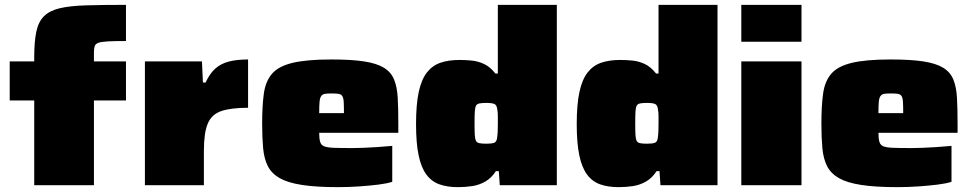

<svg xmlns="http://www.w3.org/2000/svg" viewBox="-20 -763 4005 791"><path d="M121 0V-349H20V-510H121V-527Q121 -591 129.5 -632Q138 -673 161 -696Q184 -719 226 -729Q268 -739 335 -741Q402 -743 499 -743V-594Q451 -594 424 -592.5Q397 -591 385 -586.5Q373 -582 370 -572.5Q367 -563 367 -546V-510H499V-349H367V0Z M577 0V-510H812L816 -423H827Q844 -460 867 -480.5Q890 -501 923 -509.5Q956 -518 1002 -518V-319Q932 -319 892 -305.5Q852 -292 836 -254Q820 -216 820 -142V0Z M1373 8Q1283 8 1224.5 -1Q1166 -10 1132.5 -29Q1099 -48 1083.5 -78.5Q1068 -109 1064 -152.5Q1060 -196 1060 -254Q1060 -327 1067 -377.5Q1074 -428 1100.5 -459Q1127 -490 1185 -504Q1243 -518 1345 -518Q1428 -518 1480 -510Q1532 -502 1561.5 -484Q1591 -466 1603.5 -435.5Q1616 -405 1618.5 -360.5Q1621 -316 1621 -254V-216H1295Q1295 -192 1299 -178.5Q1303 -165 1316 -160Q1329 -155 1356.5 -154Q1384 -153 1431 -153Q1450 -153 1476.5 -154Q1503 -155 1533.5 -157Q1564 -159 1596 -162V-14Q1575 -7 1539 -2.5Q1503 2 1459.5 5Q1416 8 1373 8ZM1397 -277V-297Q1397 -327 1396 -343.5Q1395 -360 1390 -367.5Q1385 -375 1374.5 -376.5Q1364 -378 1345 -378Q1329 -378 1319 -376.5Q1309 -375 1303.5 -367.5Q1298 -360 1296.5 -343.5Q1295 -327 1295 -297H1417Z M1867 8Q1823 8 1790.5 -3.5Q1758 -15 1736.5 -44Q1715 -73 1704.5 -123.5Q1694 -174 1694 -252Q1694 -332 1705 -383.5Q1716 -435 1738.5 -464Q1761 -493 1794.5 -504.5Q1828 -516 1873 -516Q1898 -516 1923.5 -513.5Q1949 -511 1974 -499.5Q1999 -488 2021 -460H2031V-743H2274V0H2039L2035 -58H2023Q2005 -30 1980 -15.5Q1955 -1 1926.5 3.5Q1898 8 1867 8ZM1984 -171Q2007 -171 2016.5 -175Q2026 -179 2028 -195Q2030 -209 2030.5 -222.5Q2031 -236 2031 -255Q2031 -272 2031 -285.5Q2031 -299 2029 -310Q2027 -330 2017 -334.5Q2007 -339 1984 -339Q1966 -339 1955.5 -337Q1945 -335 1941 -327.5Q1937 -320 1936 -302.5Q1935 -285 1935 -255Q1935 -225 1936 -207.5Q1937 -190 1941 -182.5Q1945 -175 1955.5 -173Q1966 -171 1984 -171Z M2529 8Q2485 8 2452.5 -3.5Q2420 -15 2398.5 -44Q2377 -73 2366.5 -123.5Q2356 -174 2356 -252Q2356 -332 2367 -383.5Q2378 -435 2400.5 -464Q2423 -493 2456.5 -504.5Q2490 -516 2535 -516Q2560 -516 2585.5 -513.5Q2611 -511 2636 -499.5Q2661 -488 2683 -460H2693V-743H2936V0H2701L2697 -58H2685Q2667 -30 2642 -15.5Q2617 -1 2588.5 3.5Q2560 8 2529 8ZM2646 -171Q2669 -171 2678.5 -175Q2688 -179 2690 -195Q2692 -209 2692.5 -222.5Q2693 -236 2693 -255Q2693 -272 2693 -285.5Q2693 -299 2691 -310Q2689 -330 2679 -334.5Q2669 -339 2646 -339Q2628 -339 2617.5 -337Q2607 -335 2603 -327.5Q2599 -320 2598 -302.5Q2597 -285 2597 -255Q2597 -225 2598 -207.5Q2599 -190 2603 -182.5Q2607 -175 2617.5 -173Q2628 -171 2646 -171Z M3034 -591V-743H3282V-591ZM3034 0V-510H3282V0Z M3677 8Q3587 8 3528.5 -1Q3470 -10 3436.5 -29Q3403 -48 3387.5 -78.5Q3372 -109 3368 -152.5Q3364 -196 3364 -254Q3364 -327 3371 -377.5Q3378 -428 3404.5 -459Q3431 -490 3489 -504Q3547 -518 3649 -518Q3732 -518 3784 -510Q3836 -502 3865.5 -484Q3895 -466 3907.5 -435.5Q3920 -405 3922.5 -360.5Q3925 -316 3925 -254V-216H3599Q3599 -192 3603 -178.5Q3607 -165 3620 -160Q3633 -155 3660.5 -154Q3688 -153 3735 -153Q3754 -153 3780.5 -154Q3807 -155 3837.5 -157Q3868 -159 3900 -162V-14Q3879 -7 3843 -2.5Q3807 2 3763.5 5Q3720 8 3677 8ZM3701 -277V-297Q3701 -327 3700 -343.5Q3699 -360 3694 -367.5Q3689 -375 3678.5 -376.5Q3668 -378 3649 -378Q3633 -378 3623 -376.5Q3613 -375 3607.5 -367.5Q3602 -360 3600.5 -343.5Q3599 -327 3599 -297H3721Z"/></svg>

Font: Saira Expanded Black
Style: Regular
Weight: 900
Width: 7
Designer: Hector Gatti with collaboration of the Omnibus-Type team
Foundry: Omnibus-Type
Version: Version 1.101